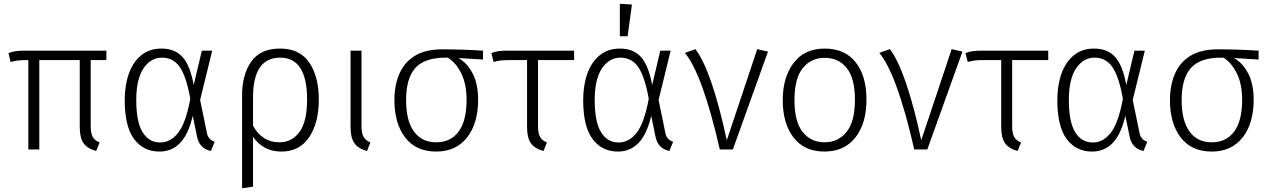

<svg xmlns="http://www.w3.org/2000/svg" viewBox="-20 -791 6724 1016"><path d="M489 8Q442 -5 422 -33.5Q402 -62 402 -119V-473H188V0H130V-473Q97 -473 79 -471.5Q61 -470 36 -463L25 -510Q46 -518 65.5 -520.5Q85 -523 115 -523H543V-473H460V-124Q460 -86 470.5 -67Q481 -48 507 -37Z M824 11Q739 11 689.5 -55.5Q640 -122 640 -261Q640 -340 662 -401.5Q684 -463 727.5 -498.5Q771 -534 834 -534Q907 -534 947 -488Q987 -442 1005 -341L1048 -523H1103L1039 -262L1074 -92Q1080 -52 1116 -41L1096 8Q1034 -5 1022 -71L1000 -178Q977 -80 933 -34.5Q889 11 824 11ZM828 -37Q882 -37 922.5 -88Q963 -139 987 -268Q966 -386 931.5 -436Q897 -486 837 -486Q778 -486 739.5 -429.5Q701 -373 701 -261Q701 -146 734.5 -91.5Q768 -37 828 -37Z M1261 205V-285Q1261 -396 1309.5 -465Q1358 -534 1462 -534Q1566 -534 1616.5 -460Q1667 -386 1667 -264Q1667 -141 1616 -65Q1565 11 1469 11Q1373 11 1319 -67V197ZM1458 -38Q1525 -38 1565 -93Q1605 -148 1605 -264Q1605 -486 1463 -486Q1319 -486 1319 -276V-125Q1368 -38 1458 -38Z M1922 8Q1874 -5 1854.5 -34.5Q1835 -64 1835 -119V-523H1893V-124Q1893 -87 1903.5 -67.5Q1914 -48 1940 -37Z M2288 11Q2181 11 2124 -63.5Q2067 -138 2067 -261Q2067 -340 2093.5 -401Q2120 -462 2176 -496Q2232 -530 2321 -530Q2422 -530 2536 -523V-476L2406 -484Q2452 -458 2481 -402.5Q2510 -347 2510 -263Q2510 -138 2451.5 -63.5Q2393 11 2288 11ZM2288 -38Q2365 -38 2407 -95Q2449 -152 2449 -263Q2449 -344 2422 -400.5Q2395 -457 2350 -486H2339Q2227 -486 2178 -431.5Q2129 -377 2129 -261Q2129 -152 2170.5 -95Q2212 -38 2288 -38Z M2856 8Q2809 -5 2789 -33.5Q2769 -62 2769 -119V-473H2677Q2646 -473 2629.5 -471Q2613 -469 2592 -463L2580 -510Q2600 -518 2619 -520.5Q2638 -523 2671 -523H3018V-473H2827V-124Q2827 -86 2837.5 -67Q2848 -48 2874 -37Z M3250 11Q3165 11 3115.5 -55.5Q3066 -122 3066 -261Q3066 -340 3088 -401.5Q3110 -463 3153.5 -498.5Q3197 -534 3260 -534Q3333 -534 3373 -488Q3413 -442 3431 -341L3474 -523H3529L3465 -262L3500 -92Q3506 -52 3542 -41L3522 8Q3460 -5 3448 -71L3426 -178Q3403 -80 3359 -34.5Q3315 11 3250 11ZM3254 -37Q3308 -37 3348.5 -88Q3389 -139 3413 -268Q3392 -386 3357.5 -436Q3323 -486 3263 -486Q3204 -486 3165.5 -429.5Q3127 -373 3127 -261Q3127 -146 3160.5 -91.5Q3194 -37 3254 -37ZM3301 -599H3260V-771L3324 -767Z M3858 0H3789Q3697 -401 3604 -511L3660 -531Q3746 -418 3826 -49L3987 -531L4044 -518Z M4343 11Q4236 11 4179 -63.5Q4122 -138 4122 -261Q4122 -382 4179.5 -458Q4237 -534 4344 -534Q4450 -534 4507.5 -462Q4565 -390 4565 -263Q4565 -138 4506.5 -63.5Q4448 11 4343 11ZM4343 -38Q4415 -38 4459.5 -92.5Q4504 -147 4504 -263Q4504 -376 4461 -430.5Q4418 -485 4344 -485Q4272 -485 4228 -430.5Q4184 -376 4184 -261Q4184 -147 4227.5 -92.5Q4271 -38 4343 -38Z M4887 0H4818Q4726 -401 4633 -511L4689 -531Q4775 -418 4855 -49L5016 -531L5073 -518Z M5365 8Q5318 -5 5298 -33.5Q5278 -62 5278 -119V-473H5186Q5155 -473 5138.5 -471Q5122 -469 5101 -463L5089 -510Q5109 -518 5128 -520.5Q5147 -523 5180 -523H5527V-473H5336V-124Q5336 -86 5346.5 -67Q5357 -48 5383 -37Z M5759 11Q5674 11 5624.5 -55.5Q5575 -122 5575 -261Q5575 -340 5597 -401.5Q5619 -463 5662.5 -498.5Q5706 -534 5769 -534Q5842 -534 5882 -488Q5922 -442 5940 -341L5983 -523H6038L5974 -262L6009 -92Q6015 -52 6051 -41L6031 8Q5969 -5 5957 -71L5935 -178Q5912 -80 5868 -34.5Q5824 11 5759 11ZM5763 -37Q5817 -37 5857.5 -88Q5898 -139 5922 -268Q5901 -386 5866.5 -436Q5832 -486 5772 -486Q5713 -486 5674.5 -429.5Q5636 -373 5636 -261Q5636 -146 5669.5 -91.5Q5703 -37 5763 -37Z M6392 11Q6285 11 6228 -63.5Q6171 -138 6171 -261Q6171 -340 6197.5 -401Q6224 -462 6280 -496Q6336 -530 6425 -530Q6526 -530 6640 -523V-476L6510 -484Q6556 -458 6585 -402.5Q6614 -347 6614 -263Q6614 -138 6555.5 -63.5Q6497 11 6392 11ZM6392 -38Q6469 -38 6511 -95Q6553 -152 6553 -263Q6553 -344 6526 -400.5Q6499 -457 6454 -486H6443Q6331 -486 6282 -431.5Q6233 -377 6233 -261Q6233 -152 6274.5 -95Q6316 -38 6392 -38Z"/></svg>

Font: Trujillo Light
Style: Regular
Weight: 300
Designer: Fira Sans original fonts by bBox Type GmbH, Carrois Corporate GbR, & Edenspiekermann AG / Changes by Cristiano Sobral
Foundry: Fira Sans original fonts by bBox Type GmbH, Carrois Corporate GbR, & Edenspiekermann AG / Changes by Cristiano Sobral
Version: Version 4.301;July 28, 2020;FontCreator 13.0.0.2655 64-bit